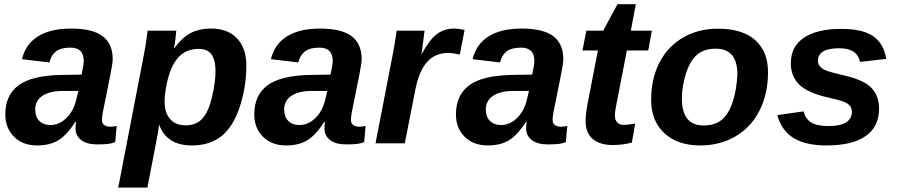

<svg xmlns="http://www.w3.org/2000/svg" viewBox="-20 -672 4208 900"><path d="M435.5 4.9Q386.7 4.9 360.4 -15.6Q334 -36.1 334 -69.8Q334 -87.9 336.4 -101.1H333.5Q292.5 -37.6 252.4 -13.9Q212.4 9.8 154.8 9.8Q86.4 9.8 45.7 -31Q4.9 -71.8 4.9 -135.7Q4.9 -226.1 67.1 -272.2Q129.4 -318.4 269 -320.8L362.3 -322.3Q372.6 -368.7 372.6 -386.2Q372.6 -448.7 310.5 -448.7Q264.6 -448.7 242.2 -430.9Q219.7 -413.1 211.4 -379.4L83 -394.5Q99.6 -464.8 158 -501.5Q216.3 -538.1 313 -538.1Q414.1 -538.1 461.2 -502.4Q508.3 -466.8 508.3 -394Q508.3 -376 496.6 -317.4L461.9 -145Q458 -123 458 -109.9Q458 -98.1 462.9 -91.8Q467.8 -85.4 474.1 -82.5Q480.5 -79.6 486.8 -78.9Q493.2 -78.1 496.6 -78.1Q511.2 -78.1 526.9 -81.5L520 -5.9Q499.5 2 478.5 3.4Q457.5 4.9 435.5 4.9ZM347.2 -245.6H268.1Q210.9 -244.6 178 -222.2Q145 -199.7 145 -158.7Q145 -124.5 164.3 -105.2Q183.6 -85.9 216.3 -85.9Q256.8 -85.9 290 -117.4Q323.2 -148.9 336.4 -200.7Z M911.6 -442.9Q850.1 -442.9 813.2 -399.9Q776.4 -356.9 759.8 -270.5Q751.5 -225.1 751.5 -195.8Q751.5 -143.6 777.3 -114Q803.2 -84.5 849.6 -84.5Q899.4 -84.5 928.2 -115.7Q957 -147 973.6 -216.3Q990.2 -285.6 990.2 -338.9Q990.2 -390.6 971.4 -416.7Q952.6 -442.9 911.6 -442.9ZM796.9 -445.8Q832 -494.6 872.3 -516.4Q912.6 -538.1 970.2 -538.1Q1047.9 -538.1 1091.3 -491.9Q1134.8 -445.8 1134.8 -365.2Q1134.8 -266.6 1104.5 -173.1Q1074.2 -79.6 1019.3 -34.9Q964.4 9.8 879.4 9.8Q818.4 9.8 780.3 -15.6Q742.2 -41 726.6 -86.9H725.6Q722.2 -56.6 710 4.9L670.9 207.5H534.2L652.8 -406.7L662.6 -460.4L671.9 -528.3H806.2Q806.2 -521.5 802.5 -490.5Q798.8 -459.5 794.9 -445.8Z M1602.5 4.9Q1553.7 4.9 1527.3 -15.6Q1501 -36.1 1501 -69.8Q1501 -87.9 1503.4 -101.1H1500.5Q1459.5 -37.6 1419.4 -13.9Q1379.4 9.8 1321.8 9.8Q1253.4 9.8 1212.6 -31Q1171.9 -71.8 1171.9 -135.7Q1171.9 -226.1 1234.1 -272.2Q1296.4 -318.4 1436 -320.8L1529.3 -322.3Q1539.6 -368.7 1539.6 -386.2Q1539.6 -448.7 1477.5 -448.7Q1431.6 -448.7 1409.2 -430.9Q1386.7 -413.1 1378.4 -379.4L1250 -394.5Q1266.6 -464.8 1325 -501.5Q1383.3 -538.1 1480 -538.1Q1581.1 -538.1 1628.2 -502.4Q1675.3 -466.8 1675.3 -394Q1675.3 -376 1663.6 -317.4L1628.9 -145Q1625 -123 1625 -109.9Q1625 -98.1 1629.9 -91.8Q1634.8 -85.4 1641.1 -82.5Q1647.5 -79.6 1653.8 -78.9Q1660.2 -78.1 1663.6 -78.1Q1678.2 -78.1 1693.8 -81.5L1687 -5.9Q1666.5 2 1645.5 3.4Q1624.5 4.9 1602.5 4.9ZM1514.2 -245.6H1435.1Q1377.9 -244.6 1345 -222.2Q1312 -199.7 1312 -158.7Q1312 -124.5 1331.3 -105.2Q1350.6 -85.9 1383.3 -85.9Q1423.8 -85.9 1457 -117.4Q1490.2 -148.9 1503.4 -200.7Z M2135.3 -416.5Q2101.6 -423.8 2079.6 -423.8Q2019.5 -423.8 1981.7 -381.3Q1943.8 -338.9 1926.8 -251L1877.4 0H1740.2L1818.8 -405.3Q1830.6 -463.9 1839.4 -528.3H1970.2L1959.5 -444.3L1955.6 -420.4H1957.5Q1993.2 -485.8 2027.8 -512Q2062.5 -538.1 2107.4 -538.1Q2130.4 -538.1 2157.7 -531.2Z M2547.9 4.9Q2499 4.9 2472.7 -15.6Q2446.3 -36.1 2446.3 -69.8Q2446.3 -87.9 2448.7 -101.1H2445.8Q2404.8 -37.6 2364.7 -13.9Q2324.7 9.8 2267.1 9.8Q2198.7 9.8 2158 -31Q2117.2 -71.8 2117.2 -135.7Q2117.2 -226.1 2179.4 -272.2Q2241.7 -318.4 2381.3 -320.8L2474.6 -322.3Q2484.9 -368.7 2484.9 -386.2Q2484.9 -448.7 2422.9 -448.7Q2377 -448.7 2354.5 -430.9Q2332 -413.1 2323.7 -379.4L2195.3 -394.5Q2211.9 -464.8 2270.3 -501.5Q2328.6 -538.1 2425.3 -538.1Q2526.4 -538.1 2573.5 -502.4Q2620.6 -466.8 2620.6 -394Q2620.6 -376 2608.9 -317.4L2574.2 -145Q2570.3 -123 2570.3 -109.9Q2570.3 -98.1 2575.2 -91.8Q2580.1 -85.4 2586.4 -82.5Q2592.8 -79.6 2599.1 -78.9Q2605.5 -78.1 2608.9 -78.1Q2623.5 -78.1 2639.2 -81.5L2632.3 -5.9Q2611.8 2 2590.8 3.4Q2569.8 4.9 2547.9 4.9ZM2459.5 -245.6H2380.4Q2323.2 -244.6 2290.3 -222.2Q2257.3 -199.7 2257.3 -158.7Q2257.3 -124.5 2276.6 -105.2Q2295.9 -85.9 2328.6 -85.9Q2369.1 -85.9 2402.3 -117.4Q2435.5 -148.9 2448.7 -200.7Z M2852.1 7.8Q2791.5 7.8 2758.3 -20.8Q2725.1 -49.3 2725.1 -102.1Q2725.1 -136.7 2732.9 -178.7L2782.7 -435.5H2710.4L2728.5 -528.3H2807.6L2874.5 -652.3H2960.4L2937 -528.3H3035.6L3018.6 -435.5H2918.5L2867.7 -174.3Q2862.3 -147 2862.3 -130.9Q2862.3 -108.4 2873.8 -97.4Q2885.3 -86.4 2904.8 -86.4Q2920.4 -86.4 2957.5 -92.8L2941.9 -3.9Q2902.3 7.8 2852.1 7.8Z M3580.1 -333.5Q3580.1 -232.4 3540.3 -153.8Q3500.5 -75.2 3427.5 -32.7Q3354.5 9.8 3262.7 9.8Q3156.2 9.8 3094.2 -47.6Q3032.2 -105 3032.2 -204.6Q3032.2 -302.7 3071 -378.4Q3109.9 -454.1 3181.6 -495.8Q3253.4 -537.6 3345.2 -537.6Q3460 -537.6 3520 -484.1Q3580.1 -430.7 3580.1 -333.5ZM3436.5 -323.2Q3436.5 -443.8 3335 -443.8Q3279.3 -443.8 3246.3 -414.6Q3213.4 -385.3 3194.8 -325.4Q3176.3 -265.6 3176.3 -210.4Q3176.3 -84 3277.8 -84Q3332.5 -84 3364.5 -111.6Q3396.5 -139.2 3414.8 -195.3Q3433.1 -251.5 3436.5 -323.2Z M4100.6 -163.1Q4100.6 -78.1 4037.8 -34.2Q3975.1 9.8 3855 9.8Q3756.8 9.8 3700.2 -24.9Q3643.6 -59.6 3623.5 -132.3L3746.1 -149.9Q3756.3 -113.3 3783.7 -97.2Q3811 -81.1 3864.7 -81.1Q3918 -81.1 3945.6 -98.1Q3973.1 -115.2 3973.1 -147.5Q3973.1 -172.9 3952.9 -186.3Q3932.6 -199.7 3863.8 -214.4Q3766.6 -236.3 3726.8 -275.1Q3687 -314 3687 -375.5Q3687 -453.6 3748.3 -495.1Q3809.6 -536.6 3923.3 -536.6Q4023.9 -536.6 4073.2 -502.2Q4122.6 -467.8 4134.3 -396L4011.7 -381.8Q4003.4 -415.5 3979.5 -430.7Q3955.6 -445.8 3914.1 -445.8Q3814 -445.8 3814 -387.2Q3814 -371.1 3823.7 -360.4Q3833.5 -349.6 3851.6 -341.8Q3869.6 -334 3938.5 -317.9Q4027.3 -297.9 4064 -260.7Q4100.6 -223.6 4100.6 -163.1Z"/></svg>

Font: Liberation Sans
Style: Bold Italic
Weight: 700
Italic angle: -12°
Designer: Steve Matteson
Foundry: Ascender Corporation
Version: Version 2.1.5